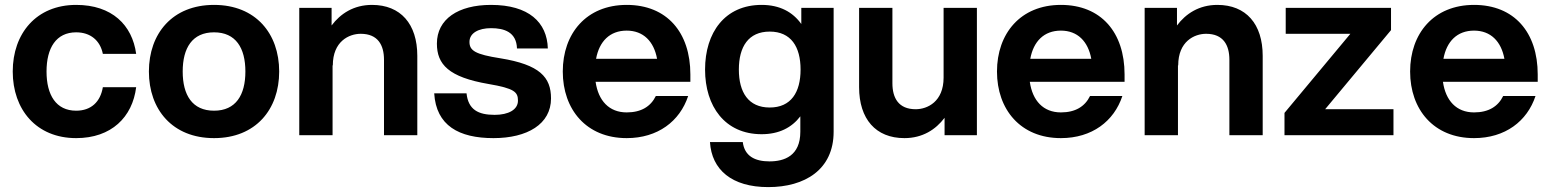

<svg xmlns="http://www.w3.org/2000/svg" viewBox="-20 -552 6329 784"><path d="M291 12C435 12 521 -74 536 -196H400C390 -136 352 -100 291 -100C209 -100 170 -164 170 -260C170 -356 209 -420 291 -420C349 -420 389 -387 400 -332H536C520 -450 437 -532 291 -532C128 -532 32 -415 32 -260C32 -105 128 12 291 12Z M854 12C1024 12 1120 -105 1120 -260C1120 -415 1024 -532 854 -532C684 -532 588 -415 588 -260C588 -105 684 12 854 12ZM726 -260C726 -356 765 -420 854 -420C943 -420 982 -356 982 -260C982 -164 943 -100 854 -100C765 -100 726 -164 726 -260Z M1548 -308V0H1684V-324C1684 -454 1616 -532 1499 -532C1424 -532 1370 -496 1334 -448V-520H1202V0H1338V-285H1339C1339 -383 1405 -414 1453 -414C1523 -414 1548 -368 1548 -308Z M1995 12C2133 12 2230 -45 2230 -150C2230 -237 2184 -288 2023 -314C1921 -330 1897 -345 1897 -381C1897 -417 1934 -437 1985 -437C2039 -437 2089 -421 2091 -354H2217C2214 -461 2139 -532 1985 -532C1851 -532 1764 -474 1764 -374C1764 -289 1812 -237 1975 -209C2081 -191 2095 -176 2095 -141C2095 -104 2056 -83 2000 -83C1933 -83 1892 -104 1885 -171H1753C1761 -39 1854 12 1995 12Z M2539 12C2666 12 2756 -57 2790 -160H2658C2637 -117 2598 -93 2539 -93C2467 -93 2423 -141 2412 -218H2799V-248C2799 -420 2703 -532 2539 -532C2374 -532 2278 -415 2278 -260C2278 -105 2374 12 2539 12ZM2414 -312C2427 -383 2470 -427 2539 -427C2607 -427 2650 -383 2663 -312Z M3117 212C3266 212 3384 141 3384 -14V-520H3252V-454C3217 -503 3164 -532 3090 -532C2940 -532 2859 -419 2859 -268C2859 -118 2940 -4 3090 -4C3161 -4 3213 -31 3248 -77V-14C3248 85 3182 107 3122 107C3062 107 3020 85 3013 28H2879C2886 141 2968 212 3117 212ZM2997 -268C2997 -361 3036 -423 3123 -423C3210 -423 3249 -361 3249 -268C3249 -175 3210 -113 3123 -113C3036 -113 2997 -175 2997 -268Z M3624 -212V-520H3488V-196C3488 -66 3556 12 3673 12C3747 12 3801 -23 3837 -71V0H3969V-520H3833V-235C3833 -137 3767 -106 3719 -106C3649 -106 3624 -152 3624 -212Z M4312 12C4439 12 4529 -57 4563 -160H4431C4410 -117 4371 -93 4312 -93C4240 -93 4196 -141 4185 -218H4572V-248C4572 -420 4476 -532 4312 -532C4147 -532 4051 -415 4051 -260C4051 -105 4147 12 4312 12ZM4187 -312C4200 -383 4243 -427 4312 -427C4380 -427 4423 -383 4436 -312Z M5000 -308V0H5136V-324C5136 -454 5068 -532 4951 -532C4876 -532 4822 -496 4786 -448V-520H4654V0H4790V-285H4791C4791 -383 4857 -414 4905 -414C4975 -414 5000 -368 5000 -308Z M5225 0H5670V-106H5391L5660 -429V-520H5230V-414H5494L5225 -91Z M5999 12C6126 12 6216 -57 6250 -160H6118C6097 -117 6058 -93 5999 -93C5927 -93 5883 -141 5872 -218H6259V-248C6259 -420 6163 -532 5999 -532C5834 -532 5738 -415 5738 -260C5738 -105 5834 12 5999 12ZM5874 -312C5887 -383 5930 -427 5999 -427C6067 -427 6110 -383 6123 -312Z"/></svg>

Font: Aspekta 650
Style: Regular
Weight: 650
Designer: Ivo Dolenc
Version: Version 2.000